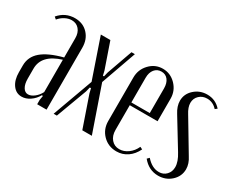

<svg xmlns="http://www.w3.org/2000/svg" viewBox="-84 -763 1235 1031"><g transform="rotate(30 534.0 -247.5)"><path d="M22.9 -100.1V-142.1Q22.9 -195.3 64.5 -231.2Q106 -267.1 193.8 -290V-409.2Q193.8 -442.9 176.3 -463.4Q158.7 -483.9 129.9 -483.9Q109.4 -483.9 88.6 -472.9Q67.9 -461.9 53.2 -443.8L40 -455.1Q79.6 -502 140.1 -502Q189.5 -502 220.7 -469Q252 -436 252 -383.8V0H193.8V-26.9L198.2 -53.2L191.9 -55.2Q176.3 -26.9 151.1 -10Q126 6.8 100.1 6.8Q65.4 6.8 44.2 -22.7Q22.9 -52.2 22.9 -100.1ZM124 -21Q142.1 -21 161.6 -36.1Q181.2 -51.3 193.8 -75.2V-275.9Q81.1 -241.2 81.1 -155.8V-94.2Q81.1 -60.5 92.8 -40.8Q104.5 -21 124 -21Z M302.7 -495.1H361.8L416.5 -336.9L422.9 -309.1H429.7L436.5 -336.9L492.7 -495.1H513.7L436.5 -277.8L532.7 0H473.6L407.7 -190.9L400.9 -219.2H393.6L386.7 -190.9L315.9 0H295.9L386.7 -250Z M569.3 -382.8Q569.3 -432.1 603 -467.5Q636.7 -502.9 684.1 -502.9Q731.4 -502.9 765.4 -467.8Q799.3 -432.6 799.3 -383.8V-244.1H627V-90.8Q627 -55.2 646 -33.2Q665 -11.2 695.3 -11.2Q723.6 -11.2 749 -29.8Q774.4 -48.3 788.1 -79.1L803.2 -71.8Q785.2 -34.2 755.1 -13.7Q725.1 6.8 688 6.8Q637.2 6.8 603.3 -27.6Q569.3 -62 569.3 -112.8ZM627 -261.2H741.2V-414.1Q741.2 -446.8 726.1 -466.3Q710.9 -485.8 685.1 -485.8Q658.7 -485.8 642.8 -466.3Q627 -446.8 627 -414.1Z M1044.9 -463.9 1032.2 -454.1Q1006.3 -482.9 970.2 -482.9Q941.4 -482.9 921.9 -464.4Q902.3 -445.8 902.3 -418Q902.3 -390.6 923.3 -357.9L1038.1 -166Q1061 -131.3 1061 -97.2Q1061 -53.7 1027.8 -22.9Q994.6 7.8 947.3 7.8Q888.7 7.8 849.1 -41L861.3 -53.2Q898.4 -11.2 940.9 -11.2Q968.8 -11.2 986.8 -30.3Q1004.9 -49.3 1004.9 -78.1Q1004.9 -111.8 978 -154.8L871.1 -330.1Q848.1 -366.2 848.1 -399.9Q848.1 -442.4 881.1 -472.2Q914.1 -502 960 -502Q1011.2 -502 1044.9 -463.9Z"/></g></svg>

Font: Moniqa Narrow Heading
Style: Regular
Weight: 400
Width: 4
Designer: Rajesh Rajput
Foundry: Rajesh Rajput
Version: Version 1.000